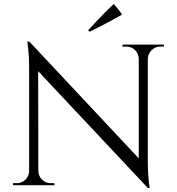

<svg xmlns="http://www.w3.org/2000/svg" viewBox="-20 -922 881 956"><path d="M126 -715 707 -95 716 14 135 -605ZM128 -71V0H45V-10Q45 -10 54 -10Q63 -10 64 -10Q89 -10 107 -28Q125 -46 125 -71ZM171 -71Q171 -46 189 -28Q207 -10 232 -10Q233 -10 242 -10Q251 -10 251 -10V0H168V-71ZM126 -715 170 -659 171 0H125V-590Q125 -641 120.5 -678Q116 -715 116 -715ZM716 -700V-114Q716 -82 718 -52.5Q720 -23 722.5 -4.5Q725 14 725 14H716L671 -39V-700ZM796 -700V-690Q796 -690 787 -690Q778 -690 778 -690Q753 -690 735 -672.5Q717 -655 716 -629H713V-700ZM590 -700H673V-629H671Q670 -655 652.5 -672.5Q635 -690 609 -690Q609 -690 600 -690Q591 -690 590 -690ZM419 -771Q440 -794 461 -816.5Q482 -839 503.5 -860.5Q525 -882 546 -902Q557 -890 568 -877Q579 -864 587 -849Q560 -834 533 -819Q506 -804 479.5 -790.5Q453 -777 426 -764Z"/></svg>

Font: Cinzel
Style: Regular
Weight: 400
Designer: Natanael Gama
Version: Version 2.000